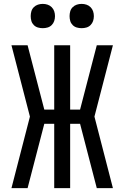

<svg xmlns="http://www.w3.org/2000/svg" viewBox="-20 -968 640 988"><path d="M39 0 134 -368 39 -735H122L208 -404H259V-735H341V-404H392L478 -735H561L466 -368L561 0H478L392 -331H341V0H259V-331H208L122 0ZM400 -823Q387 -823 375 -826.5Q363 -830 354 -839Q345 -848 341.5 -860Q338 -872 338 -885Q338 -898 341.5 -910Q345 -922 354 -931Q363 -940 375 -944Q387 -948 400 -948Q413 -948 425 -944Q437 -940 446 -931Q455 -922 459 -910Q463 -898 463 -885Q463 -872 459 -860Q455 -848 446 -839Q437 -830 425 -826.5Q413 -823 400 -823ZM200 -823Q187 -823 175 -826.5Q163 -830 154 -839Q145 -848 141.5 -860Q138 -872 138 -885Q138 -898 141.5 -910Q145 -922 154 -931Q163 -940 175 -944Q187 -948 200 -948Q213 -948 225 -944Q237 -940 246 -931Q255 -922 259 -910Q263 -898 263 -885Q263 -872 259 -860Q255 -848 246 -839Q237 -830 225 -826.5Q213 -823 200 -823Z"/></svg>

Font: Iosevka Mono
Style: Regular
Weight: 400
Designer: Belleve Invis
Foundry: Belleve Invis
Version: Version 11.1.1